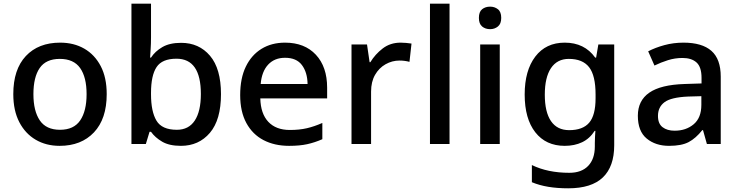

<svg xmlns="http://www.w3.org/2000/svg" viewBox="-20 -780 4004 1040"><path d="M558 -270Q558 -136 489 -63Q420 10 303 10Q230 10 173.5 -23Q117 -56 84.5 -118.5Q52 -181 52 -270Q52 -404 120 -476.5Q188 -549 306 -549Q380 -549 436.5 -516.5Q493 -484 525.5 -422Q558 -360 558 -270ZM161 -270Q161 -179 195.5 -128Q230 -77 305 -77Q380 -77 414.5 -128Q449 -179 449 -270Q449 -362 414 -411.5Q379 -461 304 -461Q229 -461 195 -411.5Q161 -362 161 -270Z M798 -577Q798 -544 796 -514Q794 -484 793 -468H798Q820 -502 859.5 -525Q899 -548 961 -548Q1058 -548 1117.5 -478Q1177 -408 1177 -270Q1177 -131 1117 -60.5Q1057 10 960 10Q897 10 858.5 -12.5Q820 -35 798 -66H790L770 0H692V-760H798ZM936 -462Q858 -462 828 -416.5Q798 -371 798 -277V-269Q798 -176 827.5 -126.5Q857 -77 938 -77Q1002 -77 1035 -127Q1068 -177 1068 -271Q1068 -462 936 -462Z M1524 -549Q1630 -549 1691 -483.5Q1752 -418 1752 -305V-247H1390Q1392 -164 1433.5 -120Q1475 -76 1550 -76Q1602 -76 1642.5 -85.5Q1683 -95 1726 -114V-26Q1685 -8 1644 1Q1603 10 1546 10Q1467 10 1407.5 -21Q1348 -52 1314.5 -113.5Q1281 -175 1281 -265Q1281 -356 1311.5 -419Q1342 -482 1396.5 -515.5Q1451 -549 1524 -549ZM1524 -467Q1467 -467 1432.5 -430Q1398 -393 1392 -325H1646Q1645 -388 1615.5 -427.5Q1586 -467 1524 -467Z M2150 -549Q2164 -549 2180.5 -547.5Q2197 -546 2209 -544L2198 -445Q2172 -452 2144 -452Q2104 -452 2068.5 -432Q2033 -412 2011.5 -374.5Q1990 -337 1990 -284V0H1884V-539H1968L1982 -443H1986Q2012 -486 2053 -517.5Q2094 -549 2150 -549Z M2415 0H2309V-760H2415Z M2635 -744Q2659 -744 2677 -730Q2695 -716 2695 -683Q2695 -651 2677 -636.5Q2659 -622 2635 -622Q2609 -622 2591.5 -636.5Q2574 -651 2574 -683Q2574 -716 2591.5 -730Q2609 -744 2635 -744ZM2687 -539V0H2581V-539Z M3039 -549Q3146 -549 3204 -468H3209L3221 -539H3307V7Q3307 122 3245.5 181Q3184 240 3058 240Q2999 240 2950.5 232Q2902 224 2861 207V114Q2947 156 3064 156Q3130 156 3166 118.5Q3202 81 3202 13V-5Q3202 -18 3203 -39Q3204 -60 3205 -71H3201Q3174 -29 3133 -9.5Q3092 10 3039 10Q2937 10 2879.5 -63.5Q2822 -137 2822 -268Q2822 -398 2879.5 -473.5Q2937 -549 3039 -549ZM3061 -461Q2998 -461 2964.5 -411Q2931 -361 2931 -267Q2931 -173 2964.5 -124Q2998 -75 3063 -75Q3137 -75 3171.5 -115.5Q3206 -156 3206 -248V-268Q3206 -371 3171 -416Q3136 -461 3061 -461Z M3682 -549Q3783 -549 3833.5 -504.5Q3884 -460 3884 -365V0H3809L3788 -75H3784Q3749 -31 3710.5 -10.5Q3672 10 3604 10Q3531 10 3483 -29.5Q3435 -69 3435 -153Q3435 -235 3497 -278Q3559 -321 3688 -325L3780 -328V-358Q3780 -417 3753 -441.5Q3726 -466 3677 -466Q3636 -466 3598 -454Q3560 -442 3525 -425L3491 -502Q3529 -522 3578.5 -535.5Q3628 -549 3682 -549ZM3707 -257Q3615 -253 3579.5 -226.5Q3544 -200 3544 -152Q3544 -110 3569 -91Q3594 -72 3634 -72Q3696 -72 3737.5 -107Q3779 -142 3779 -212V-259Z"/></svg>

Font: Noto Sans Telugu Medium
Style: Regular
Weight: 500
Designer: Jelle Bosma - Monotype Design Team
Foundry: Monotype Imaging Inc.
Version: Version 2.005; ttfautohint (v1.8.4.7-5d5b)